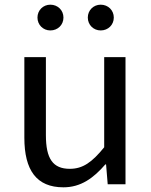

<svg xmlns="http://www.w3.org/2000/svg" viewBox="-20 -787 647 820"><path d="M251 13C325 13 379 -26 430 -85H433L440 0H516V-543H425V-158C373 -94 334 -66 278 -66C206 -66 176 -109 176 -210V-543H84V-199C84 -60 136 13 251 13ZM195 -657C227 -657 251 -681 251 -712C251 -743 227 -767 195 -767C164 -767 140 -743 140 -712C140 -681 164 -657 195 -657ZM410 -657C442 -657 466 -681 466 -712C466 -743 442 -767 410 -767C379 -767 355 -743 355 -712C355 -681 379 -657 410 -657Z"/></svg>

Font: Noto Sans Mono CJK SC
Style: Regular
Weight: 400
Designer: Ryoko NISHIZUKA 西塚涼子 (kana, bopomofo & ideographs); Paul D. Hunt (Latin, Greek & Cyrillic); Sandoll Communications 산돌커뮤니
Foundry: Adobe
Version: Version 2.004;hotconv 1.0.118;makeotfexe 2.5.65603